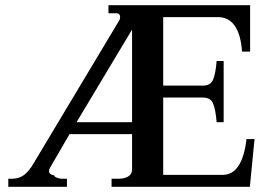

<svg xmlns="http://www.w3.org/2000/svg" viewBox="-20 -720 1036 740"><path d="M12 -31H28Q56 -32 74.5 -47Q93 -62 108 -88L440 -642Q442 -644 442 -648Q443 -651 443 -655Q443 -661 439.5 -665Q436 -669 429 -669H398V-700H944V-521H913Q903 -654 820 -654H799H609V-390H762Q792 -390 801.5 -413.5Q811 -437 815 -485H842V-249H815Q811 -297 801.5 -320.5Q792 -344 762 -344H609V-46H838Q914 -46 930 -184H961L943 0H410V-31H435Q460 -31 474.5 -40Q489 -49 489 -67V-203H248L172 -72Q169 -66 169 -61Q169 -47 189 -44Q189 -39 199.5 -35Q210 -31 219 -31H238V0H12ZM489 -249V-606L275 -249Z"/></svg>

Font: Taviraj Medium
Style: Regular
Weight: 500
Designer: Katatrad Team
Foundry: CadsonDemak
Version: Version 1.001